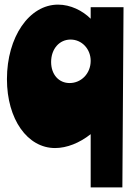

<svg xmlns="http://www.w3.org/2000/svg" viewBox="-20 -629 578 830"><path d="M514 -598H372V-548C337 -583 285 -609 231 -609C106 -609 10 -469 10 -287C10 -113 99 11 218 11C269 11 324 -11 372 -49V181H509ZM201 -361C201 -418 237 -458 285 -458C334 -458 372 -417 372 -366C372 -311 331 -270 281 -270C234 -270 201 -307 201 -361Z"/></svg>

Font: Ranchers
Style: Regular
Weight: 400
Designer: Pablo Impallari, Brenda Gallo
Foundry: Pablo Impallari, Brenda Gallo
Version: Version 1.000